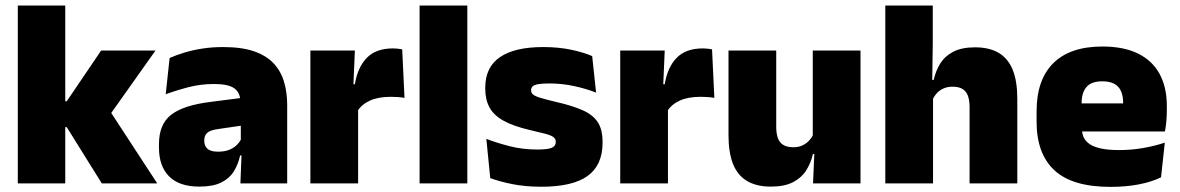

<svg xmlns="http://www.w3.org/2000/svg" viewBox="-20 -680 4376 712"><path d="M563 0H357.5L227.5 -208.5H191.5V-304.5H227.5L355 -492.5H556.5L381.5 -245.5V-278ZM222 0H46V-659.5H222Z M1045 0H871.5L876.5 -126L873 -130.5V-283.5L871.5 -301.5Q871.5 -336 849.2 -352.2Q827 -368.5 773.5 -368.5Q725 -368.5 680.2 -357Q635.5 -345.5 594.5 -330.5L609 -465Q634 -476 664.5 -485.2Q695 -494.5 731 -500Q767 -505.5 807.5 -505.5Q876 -505.5 921.8 -489.8Q967.5 -474 994.5 -445.2Q1021.5 -416.5 1033.2 -377Q1045 -337.5 1045 -290ZM719 12Q645 12 607.2 -25.8Q569.5 -63.5 569.5 -133V-145.5Q569.5 -219.5 614.8 -254.5Q660 -289.5 759.5 -302L885 -318L895.5 -217L789 -201.5Q760 -197.5 748.8 -187.8Q737.5 -178 737.5 -159V-157Q737.5 -139.5 749.2 -128.5Q761 -117.5 788.5 -117.5Q811.5 -117.5 828.2 -123.8Q845 -130 856.2 -140.5Q867.5 -151 874 -163.5L899 -103.5H870.5Q863 -70 846.8 -44Q830.5 -18 800 -3Q769.5 12 719 12Z M1305.5 -267.5 1254.5 -367.5H1296Q1306 -430 1340 -465.2Q1374 -500.5 1437.5 -500.5Q1447 -500.5 1455.2 -499.5Q1463.5 -498.5 1471.5 -497L1480 -317Q1470 -319 1456.2 -320Q1442.5 -321 1429.5 -321Q1382.5 -321 1351.5 -306.8Q1320.5 -292.5 1305.5 -267.5ZM1308 0H1131V-492.5H1296L1289 -329.5H1308Z M1713 0H1536V-659.5H1713Z M1987.5 12.5Q1929 12.5 1881 3Q1833 -6.5 1798 -19.5L1783.5 -165Q1822.5 -150 1870.2 -137.8Q1918 -125.5 1972 -125.5Q2011.5 -125.5 2026.2 -132Q2041 -138.5 2041 -153V-154Q2041 -165 2032.5 -171.5Q2024 -178 2002.8 -183.8Q1981.5 -189.5 1944 -198Q1882.5 -212.5 1846.5 -232.8Q1810.5 -253 1795 -282Q1779.5 -311 1779.5 -351V-355Q1779.5 -431 1834.2 -468.2Q1889 -505.5 1994 -505.5Q2050.5 -505.5 2097.2 -495.8Q2144 -486 2176 -472L2190.5 -336.5Q2154 -351 2109 -360.8Q2064 -370.5 2017 -370.5Q1990 -370.5 1975.2 -367.8Q1960.5 -365 1955 -359.5Q1949.5 -354 1949.5 -346V-345Q1949.5 -336 1956.5 -329.8Q1963.5 -323.5 1983 -317.5Q2002.5 -311.5 2040 -302.5Q2101.5 -288.5 2140 -271.5Q2178.5 -254.5 2196.5 -227.2Q2214.5 -200 2214.5 -153.5V-150.5Q2214.5 -67.5 2159 -27.5Q2103.5 12.5 1987.5 12.5Z M2454.5 -267.5 2403.5 -367.5H2445Q2455 -430 2489 -465.2Q2523 -500.5 2586.5 -500.5Q2596 -500.5 2604.2 -499.5Q2612.5 -498.5 2620.5 -497L2629 -317Q2619 -319 2605.2 -320Q2591.5 -321 2578.5 -321Q2531.5 -321 2500.5 -306.8Q2469.5 -292.5 2454.5 -267.5ZM2457 0H2280V-492.5H2445L2438 -329.5H2457Z M2681.5 -492.5H2858.5V-209.5Q2858.5 -186 2864.2 -169Q2870 -152 2884 -143Q2898 -134 2922 -134Q2941 -134 2955.2 -140.5Q2969.5 -147 2979.8 -158Q2990 -169 2996 -182L3023 -109H2994.5Q2987 -75 2969.2 -47.5Q2951.5 -20 2920 -4Q2888.5 12 2838.5 12Q2785 12 2750 -9Q2715 -30 2698.2 -72.2Q2681.5 -114.5 2681.5 -179ZM2994 -492.5H3171V0H2995L3000.5 -126.5L2994 -144.5Z M3752.5 0H3575.5V-283Q3575.5 -306.5 3569.8 -323.5Q3564 -340.5 3550.2 -349.5Q3536.5 -358.5 3512 -358.5Q3493.5 -358.5 3479 -352Q3464.5 -345.5 3454.5 -334.8Q3444.5 -324 3438.5 -310.5L3402.5 -383.5H3442.5Q3450 -418 3467.2 -445.2Q3484.5 -472.5 3515.8 -488.5Q3547 -504.5 3595.5 -504.5Q3649.5 -504.5 3684.2 -483.5Q3719 -462.5 3735.8 -420.2Q3752.5 -378 3752.5 -313.5ZM3440 0H3263V-659.5H3439V-516.5L3436.5 -345.5L3440 -331.5Z M4098 13Q3956.5 13 3890.2 -48.5Q3824 -110 3824 -228.5V-267Q3824 -384.5 3886.2 -446Q3948.5 -507.5 4068 -507.5Q4147.5 -507.5 4200.5 -481.2Q4253.5 -455 4280.2 -405.8Q4307 -356.5 4307 -287V-271.5Q4307 -251.5 4305.2 -230.8Q4303.5 -210 4300 -192.5H4141.5Q4143.5 -223 4144.2 -250Q4145 -277 4145 -298.5Q4145 -324.5 4137 -342.2Q4129 -360 4112 -369.2Q4095 -378.5 4068 -378.5Q4027.5 -378.5 4009.2 -357.5Q3991 -336.5 3991 -298V-253.5L3992 -234.5V-203.5Q3992 -188 3997.5 -173.5Q4003 -159 4017.8 -147.8Q4032.5 -136.5 4059.8 -130Q4087 -123.5 4130.5 -123.5Q4175 -123.5 4217.5 -130.8Q4260 -138 4299.5 -151L4285.5 -22.5Q4251 -5.5 4203.2 3.8Q4155.5 13 4098 13ZM4264.5 -192.5H3917.5V-296.5H4264.5Z"/></svg>

Font: Anek Malayalam ExtraBold
Style: Regular
Weight: 800
Version: Version 1.003